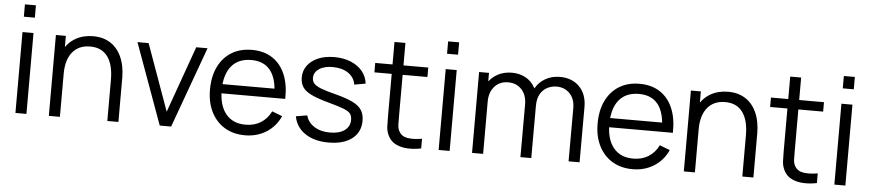

<svg xmlns="http://www.w3.org/2000/svg" viewBox="-43 -994 5787 1277"><g transform="rotate(5 2850.5 -355.0)"><path d="M80 -642.5V-725H153.5V-642.5ZM80 0V-540H153.5V0Z M693.5 0V-275.5Q693.5 -320.5 685 -358.2Q676.5 -396 657.8 -424.2Q639 -452.5 609.2 -468Q579.5 -483.5 537 -483.5Q498 -483.5 468.2 -470Q438.5 -456.5 418.2 -431.2Q398 -406 387.5 -370Q377 -334 377 -288L325 -299.5Q325 -382.5 354 -439Q383 -495.5 434 -524.5Q485 -553.5 551 -553.5Q599.5 -553.5 635.8 -538.5Q672 -523.5 697.2 -498Q722.5 -472.5 738 -439.8Q753.5 -407 760.5 -370.2Q767.5 -333.5 767.5 -297V0ZM303 0V-540H369.5V-407H377V0Z M1043.5 0 847.5 -540H922L1081.5 -96L1240 -540H1315.5L1119.5 0Z M1614 15Q1535 15 1477.2 -20Q1419.5 -55 1387.5 -118.5Q1355.5 -182 1355.5 -267.5Q1355.5 -356 1387 -420.5Q1418.5 -485 1475.8 -520Q1533 -555 1611 -555Q1691 -555 1747.5 -518.2Q1804 -481.5 1833 -413Q1862 -344.5 1859.5 -249.5H1784.5V-275.5Q1782.5 -380.5 1739.2 -434Q1696 -487.5 1613 -487.5Q1526 -487.5 1479.8 -431Q1433.5 -374.5 1433.5 -270Q1433.5 -168 1479.8 -111.8Q1526 -55.5 1611 -55.5Q1669 -55.5 1712.2 -82.2Q1755.5 -109 1780.5 -159.5L1849 -133Q1817 -62.5 1754.8 -23.8Q1692.5 15 1614 15ZM1407.5 -249.5V-311H1820V-249.5Z M2171.5 14.5Q2076.5 14.5 2015.2 -26.5Q1954 -67.5 1940 -140.5L2015 -153Q2027 -107 2069.8 -79.8Q2112.5 -52.5 2175.5 -52.5Q2237 -52.5 2272.5 -78.2Q2308 -104 2308 -148.5Q2308 -173.5 2296.8 -189.2Q2285.5 -205 2251 -218.5Q2216.5 -232 2148 -250.5Q2074.5 -270.5 2033 -290.5Q1991.5 -310.5 1974 -336.8Q1956.5 -363 1956.5 -401Q1956.5 -447 1982.5 -481.8Q2008.5 -516.5 2054.5 -535.8Q2100.5 -555 2161.5 -555Q2222.5 -555 2270.8 -535.2Q2319 -515.5 2348.5 -480Q2378 -444.5 2383.5 -397.5L2308.5 -384Q2301 -431.5 2261.2 -459.2Q2221.5 -487 2160.5 -488Q2103 -489.5 2067 -466.2Q2031 -443 2031 -404.5Q2031 -383 2044 -367.8Q2057 -352.5 2091.2 -339Q2125.5 -325.5 2189 -309.5Q2263.5 -290.5 2306 -269.5Q2348.5 -248.5 2366.5 -220Q2384.5 -191.5 2384.5 -149.5Q2384.5 -73 2327.8 -29.2Q2271 14.5 2171.5 14.5Z M2789 0Q2743.5 9.5 2699.2 7.5Q2655 5.5 2620.2 -11.5Q2585.5 -28.5 2567.5 -64.5Q2553 -94.5 2551.8 -125.2Q2550.5 -156 2550.5 -195.5V-690H2623.5V-198.5Q2623.5 -164.5 2624.2 -141.8Q2625 -119 2634.5 -101.5Q2652.5 -68 2691.8 -61.5Q2731 -55 2789 -64.5ZM2435 -477V-540H2789V-477Z M2905.5 -642.5V-725H2979V-642.5ZM2905.5 0V-540H2979V0Z M3773 0 3773.5 -354.5Q3773.5 -417 3738.8 -452.8Q3704 -488.5 3650.5 -488.5Q3620 -488.5 3591 -474.5Q3562 -460.5 3543.2 -429.5Q3524.5 -398.5 3524.5 -348.5L3481 -361Q3479.5 -419 3503.8 -462.5Q3528 -506 3570.8 -530.2Q3613.5 -554.5 3667.5 -554.5Q3749 -554.5 3798 -504.2Q3847 -454 3847 -368.5L3846.5 0ZM3128.5 0V-540H3194.5V-407H3202.5V0ZM3451.5 0 3452 -349.5Q3452 -414 3417.8 -451.2Q3383.5 -488.5 3327.5 -488.5Q3271.5 -488.5 3237 -450.2Q3202.5 -412 3202.5 -348.5L3158.5 -372.5Q3158.5 -424.5 3183 -465.8Q3207.5 -507 3250 -530.8Q3292.5 -554.5 3346.5 -554.5Q3398 -554.5 3438.2 -532.5Q3478.5 -510.5 3501.5 -468.5Q3524.5 -426.5 3524.5 -366.5L3524 0Z M4202 15Q4123 15 4065.2 -20Q4007.5 -55 3975.5 -118.5Q3943.5 -182 3943.5 -267.5Q3943.5 -356 3975 -420.5Q4006.5 -485 4063.8 -520Q4121 -555 4199 -555Q4279 -555 4335.5 -518.2Q4392 -481.5 4421 -413Q4450 -344.5 4447.5 -249.5H4372.5V-275.5Q4370.5 -380.5 4327.2 -434Q4284 -487.5 4201 -487.5Q4114 -487.5 4067.8 -431Q4021.5 -374.5 4021.5 -270Q4021.5 -168 4067.8 -111.8Q4114 -55.5 4199 -55.5Q4257 -55.5 4300.2 -82.2Q4343.5 -109 4368.5 -159.5L4437 -133Q4405 -62.5 4342.8 -23.8Q4280.5 15 4202 15ZM3995.5 -249.5V-311H4408V-249.5Z M4933 0V-275.5Q4933 -320.5 4924.5 -358.2Q4916 -396 4897.2 -424.2Q4878.5 -452.5 4848.8 -468Q4819 -483.5 4776.5 -483.5Q4737.5 -483.5 4707.8 -470Q4678 -456.5 4657.8 -431.2Q4637.5 -406 4627 -370Q4616.5 -334 4616.5 -288L4564.5 -299.5Q4564.5 -382.5 4593.5 -439Q4622.5 -495.5 4673.5 -524.5Q4724.5 -553.5 4790.5 -553.5Q4839 -553.5 4875.2 -538.5Q4911.5 -523.5 4936.8 -498Q4962 -472.5 4977.5 -439.8Q4993 -407 5000 -370.2Q5007 -333.5 5007 -297V0ZM4542.5 0V-540H4609V-407H4616.5V0Z M5431 0Q5385.5 9.5 5341.2 7.5Q5297 5.5 5262.2 -11.5Q5227.5 -28.5 5209.5 -64.5Q5195 -94.5 5193.8 -125.2Q5192.5 -156 5192.5 -195.5V-690H5265.5V-198.5Q5265.5 -164.5 5266.2 -141.8Q5267 -119 5276.5 -101.5Q5294.5 -68 5333.8 -61.5Q5373 -55 5431 -64.5ZM5077 -477V-540H5431V-477Z M5547.5 -642.5V-725H5621V-642.5ZM5547.5 0V-540H5621V0Z"/></g></svg>

Font: Manrope ExtraLight
Style: Regular
Weight: 400
Version: Version 4.504